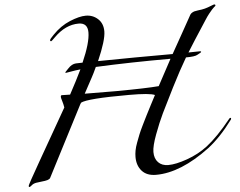

<svg xmlns="http://www.w3.org/2000/svg" viewBox="-59 -958 1324 1061"><g transform="rotate(-5 602.5 -428.0)"><path d="M900 -608Q680 -608 485 -599Q469 -564 458 -544Q452 -532 411 -457Q454 -456 583 -456Q754 -457 822 -463Q872 -557 900 -608ZM386 -409Q386 -408 384.5 -405.5Q383 -403 382 -402Q192 -35 180 -10Q176 -3 164.5 0.5Q153 4 131.5 6Q110 8 101 10Q85 13 75.5 21.5Q66 30 62 30Q58 30 58 24Q58 18 129 -106Q220 -264 292 -391Q289 -410 283.5 -427.5Q278 -445 278 -450Q278 -460 284 -460Q306 -460 330 -459Q375 -543 387 -569L399 -593Q371 -590 346 -585.5Q321 -581 319 -581Q314 -581 314 -584Q314 -585 332 -603Q354 -627 377 -628Q383 -628 395 -628.5Q407 -629 414 -629Q461 -736 461 -793Q461 -846 411 -846Q338 -846 274 -782Q254 -762 252 -762Q246 -762 246 -768Q246 -774 268 -796Q312 -842 365 -864Q418 -886 454 -886Q493 -886 521 -860.5Q549 -835 549 -791Q549 -742 500 -630Q706 -633 914 -633Q936 -672 975.5 -742.5Q1015 -813 1031 -842Q1035 -848 1042 -852Q1049 -856 1054.5 -857.5Q1060 -859 1074 -861Q1088 -863 1096 -864Q1114 -867 1130.5 -873Q1147 -879 1155.5 -882.5Q1164 -886 1167 -886Q1173 -886 1173 -880Q1173 -878 1171 -876.5Q1169 -875 1164 -870.5Q1159 -866 1152.5 -859Q1146 -852 1134.5 -837.5Q1123 -823 1111 -804Q1032 -683 1002 -634Q1042 -635 1066 -635Q1072 -635 1072 -631Q1072 -630 1069.5 -628Q1067 -626 1061 -623Q1055 -620 1050 -617Q1036 -608 986 -608Q946 -540 900 -449Q856 -362 832 -312Q808 -262 784.5 -198.5Q761 -135 761 -103Q761 -66 781.5 -45Q802 -24 837 -24Q879 -24 942.5 -46.5Q1006 -69 1057 -108Q1119 -156 1193 -248Q1197 -254 1201 -254Q1205 -254 1205 -250Q1205 -248 1203 -244Q1135 -152 1065 -98Q902 24 765 24Q714 24 687 -6Q660 -36 660 -84Q660 -101 663.5 -120Q667 -139 676 -163Q685 -187 692.5 -206Q700 -225 715.5 -256.5Q731 -288 740 -306Q749 -324 768.5 -361.5Q788 -399 797 -416Q770 -429 654 -429Q421 -429 386 -409Z"/></g></svg>

Font: Miama Nueva
Style: Medium
Weight: 400
Italic angle: -28°
Version: Version 1.0